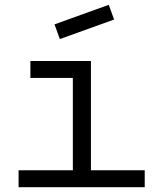

<svg xmlns="http://www.w3.org/2000/svg" viewBox="-20 -776 640 796"><path d="M357 -70H580V0H57V-70H282V-453H106V-523H357ZM228 -614 206 -675 431 -756 453 -695Z"/></svg>

Font: Orbit
Style: Regular
Weight: 400
Designer: Sooun Cho
Foundry: JAMO
Version: Version 1.000; ttfautohint (v1.8.4.7-5d5b);gftools[0.9.29]